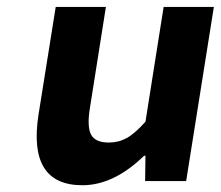

<svg xmlns="http://www.w3.org/2000/svg" viewBox="-20 -530 646 562"><path d="M221.2 12.2Q60.5 12.2 92.8 -194.8L143.1 -509.8H290L243.2 -213.9Q234.4 -160.2 246.3 -136.5Q258.3 -112.8 298.8 -112.8Q327.1 -112.8 351.1 -126Q375 -139.2 405.8 -173.8L459 -509.8H606L524.9 0H404.8L405.8 -74.2H401.9Q313 12.2 221.2 12.2Z"/></svg>

Font: Office Code Pro Bold Italic
Style: Regular
Weight: 700
Italic angle: -9°
Designer: Nathan Rutzky & Paul D. Hunt
Foundry: Adobe Systems Incorporated
Version: Version 1.004;PS 001.004;hotconv 1.0.70;makeotf.lib2.5.58329